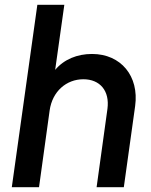

<svg xmlns="http://www.w3.org/2000/svg" viewBox="-20 -777 627 797"><path d="M29 0H142L186 -318C197 -398 256 -448 326 -448C395 -448 436 -400 426 -325L381 0H494L541 -337C558 -461 482 -553 362 -553C301 -553 246 -531 209 -487L247 -757H135Z"/></svg>

Font: Mluvka SemiBold
Style: Italic
Weight: 600
Italic angle: -8°
Designer: Modified by Jiří Krblich, Original typeface by Gumpita Rahayu
Foundry: Gumpita Rahayu & Jiří Krblich
Version: Version 2.000;Glyphs 3.1.1 (3134)